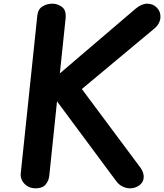

<svg xmlns="http://www.w3.org/2000/svg" viewBox="-20 -1024 893 1044"><path d="M174 0Q137 0 113.2 -24.5Q89.5 -49 93 -83L183 -940.5Q186.5 -973.5 210.5 -988.8Q234.5 -1004 265 -1004Q293 -1004 317.2 -986Q341.5 -968 336.5 -922L305.5 -625L716 -975.5Q733 -990 749.2 -997Q765.5 -1004 780.5 -1004Q811.5 -1004 832.2 -983Q853 -962 852.5 -933Q852.5 -917 844.5 -900Q836.5 -883 819 -868.5L425 -540L742 -114.5Q752.5 -100.5 757 -87.2Q761.5 -74 761.5 -62.5Q761.5 -34.5 738.8 -17.2Q716 0 686.5 0Q667 0 647 -9.5Q627 -19 612 -39L290 -473L248 -69Q245 -40 227.5 -20Q210 0 174 0Z"/></svg>

Font: Edu NSW ACT Hand Pre
Style: Regular
Weight: 400
Designer: Tina and Corey Anderson, Eben Sorkin, Mirko Velimirovic
Foundry: Sorkin Type Co.
Version: Version 2.000